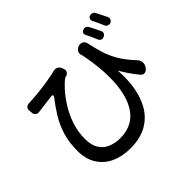

<svg xmlns="http://www.w3.org/2000/svg" viewBox="-198 -1072 1395 1395"><g transform="rotate(-45 500.0 -374.5)"><path d="M777 -781Q791 -786 802.5 -780.5Q814 -775 820 -761Q830 -744 841 -720Q852 -696 861 -679Q866 -666 860 -654.5Q854 -643 839 -638Q826 -633 815 -638.5Q804 -644 799 -657Q791 -676 780 -701Q769 -726 760 -742Q748 -770 777 -781ZM882 -819Q895 -823 907 -818.5Q919 -814 925 -801Q935 -784 946.5 -759.5Q958 -735 967 -718Q972 -705 966.5 -693Q961 -681 947 -676Q934 -672 922 -677.5Q910 -683 905 -696Q897 -716 886 -740Q875 -764 866 -780Q861 -792 865 -803Q869 -814 882 -819ZM82 -645Q81 -662 91 -671.5Q101 -681 117 -682Q121 -682 123.5 -682Q126 -682 134 -683Q180 -685 230 -690.5Q280 -696 327.5 -704Q375 -712 411 -721Q431 -726 447 -717.5Q463 -709 470 -689L474 -677Q479 -663 473 -650.5Q467 -638 453 -632Q449 -631 443.5 -629Q438 -627 433 -625Q408 -607 372.5 -568Q337 -529 302.5 -474Q268 -419 245 -352.5Q222 -286 222 -211Q222 -146 247.5 -106.5Q273 -67 315.5 -50Q358 -33 407 -33Q522 -33 585.5 -109Q649 -185 662.5 -324Q676 -463 639 -650L636 -659Q629 -680 638.5 -697Q648 -714 670 -721Q692 -727 708 -717Q724 -707 728 -685Q740 -629 756 -575Q772 -521 804 -465.5Q836 -410 896 -346Q911 -330 913 -308.5Q915 -287 902 -268L897 -261Q884 -244 866 -242.5Q848 -241 834 -260Q779 -327 742 -394Q749 -304 735.5 -220.5Q722 -137 683.5 -71Q645 -5 577 33.5Q509 72 405 72Q326 72 261.5 43Q197 14 159.5 -44.5Q122 -103 122 -189Q122 -277 144 -346.5Q166 -416 201.5 -473.5Q237 -531 277 -582Q286 -593 282.5 -599Q279 -605 265 -603Q234 -599 202 -595Q170 -591 144 -587Q137 -586 133.5 -586Q130 -586 125 -585Q109 -583 97 -592Q85 -601 84 -618Z"/></g></svg>

Font: Chiron GoRound TC M
Style: Regular
Weight: 500
Designer: Ryoko NISHIZUKA 西塚涼子 (kana, bopomofo & ideographs); Paul D. Hunt (Latin, Greek & Cyrillic); Sandoll Communications 산돌커뮤니
Foundry: Adobe
Version: Version 1.000;hotconv 1.1.1;makeotfexe 2.6.0